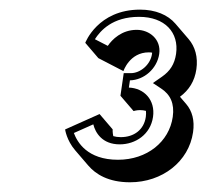

<svg xmlns="http://www.w3.org/2000/svg" viewBox="-20 -860 429 399"><path d="M236.5 -712.2C236.5 -712.2 249.2 -751.2 289.2 -751.2C291.5 -751.2 293.9 -751 296.1 -750.6C296.1 -749.7 296 -748.9 295.9 -748C292.6 -725 271.1 -708 252.1 -708H237.1L230.3 -661L257.6 -629.2C257.6 -629.2 263.9 -631.2 270.9 -631.2C275.3 -631.2 279.4 -630.6 283.3 -629.6C283.7 -625.7 283.6 -621.4 283 -617C279.1 -590 258 -575 231 -575C225 -575 219.9 -575.8 215.4 -577.1C213.7 -585 214.1 -591.2 214.1 -591.2L186.9 -623L115.3 -591C115.3 -591 118.3 -568.6 136.1 -547.8L163.4 -516C178.8 -498 205.2 -481.2 250.2 -481.2C317.2 -481.2 372.4 -524.2 381.2 -585.2C384.8 -609.8 379.3 -629.4 366.8 -644L354 -658.9C372.6 -672.7 384.5 -691.2 388.1 -716.2C391.7 -741.3 385.6 -762.9 371.9 -778.9L344.6 -810.7C328.9 -829.1 303.2 -840 271.1 -840C183.1 -840 157.2 -771 157.2 -771L184.4 -739.2ZM204 -764.7 177.2 -778.5C188.6 -796.2 213.6 -825 269 -825C322.5 -825 352.3 -792.6 345.9 -748C342.7 -726.2 333.1 -712.2 316.9 -700.8L297.7 -687.4L314.8 -676.1C333.9 -663.6 343 -645 339 -617C331.6 -565.4 285.7 -528 225.2 -528C161.2 -528 140.6 -564.7 133.5 -583.6L173.9 -601.6C178.1 -584.5 192.2 -560 228.8 -560C261.8 -560 292.8 -580.8 298 -617C303.1 -652.2 279.4 -676.9 247.8 -678L250 -693C279.3 -693.7 306.4 -717.1 310.9 -748C315.2 -778.2 290.6 -798 264.1 -798C232.7 -798 212.8 -777.7 204 -764.7Z"/></svg>

Font: Blink
Style: 3DObl
Weight: 400
Designer: Mew Too
Foundry: Cannot Into Space Fonts
Version: Version 001.000